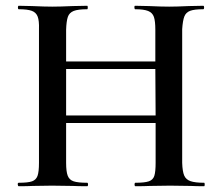

<svg xmlns="http://www.w3.org/2000/svg" viewBox="-20 -645 769 665"><path d="M687 0Q659 0 641 -1L569 -2L499 -1Q481 0 449 0Q446 0 446 -6Q446 -12 449 -12Q481 -12 495.5 -17Q510 -22 514.5 -36Q519 -50 519 -81V-219H209V-81Q209 -51 214.5 -36.5Q220 -22 235 -17Q250 -12 282 -12Q285 -12 285 -6Q285 0 282 0Q250 0 232 -1L160 -2L93 -1Q76 0 45 0Q42 0 41.5 -6Q41 -12 45 -12Q77 -12 91 -17Q105 -22 110 -36Q115 -50 115 -81V-544Q116 -573 110.5 -587.5Q105 -602 90 -607.5Q75 -613 45 -613Q42 -613 42 -619Q42 -625 45 -625L91 -624Q135 -622 161 -622Q188 -622 232 -624L282 -625Q284 -625 284 -619Q284 -613 282 -613Q250 -613 235 -607Q220 -601 215 -586.5Q210 -572 209 -542V-432H518V-542Q518 -572 513 -586.5Q508 -601 493 -607Q478 -613 448 -613Q446 -613 445.5 -619Q445 -625 448 -625L496 -624Q538 -622 566 -622Q592 -622 634 -624L684 -625Q687 -625 687 -619Q687 -613 684 -613Q653 -613 638.5 -607.5Q624 -602 618.5 -588Q613 -574 611 -544V-81Q612 -51 618 -37Q624 -23 640 -17.5Q656 -12 687 -12Q689 -12 689 -6Q689 0 687 0ZM209 -245H519L518 -406H209Z"/></svg>

Font: Cormorant Upright SemiBold
Style: Regular
Weight: 600
Designer: Christian Thalmann (Catharsis Fonts)
Foundry: Catharsis Fonts
Version: Version 3.302